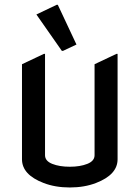

<svg xmlns="http://www.w3.org/2000/svg" viewBox="-20 -785 592 814"><path d="M73.2 -512.7 166 -556.6H170.9V-127Q170.9 -102.5 201.4 -90.3Q231.9 -78.1 275.9 -78.1Q319.8 -78.1 350.3 -90.3Q380.9 -102.5 380.9 -127V-512.7L473.6 -556.6H478.5V-109.9Q478.5 -44.4 387.2 -9.3Q337.9 9.8 275.9 9.8Q213.9 9.8 164.6 -9.3Q73.2 -44.4 73.2 -109.9ZM220.2 -764.6H225.1L304.2 -596.2L247.1 -569.3H242.2L134.3 -723.6Z"/></svg>

Font: Nova Flat
Style: Book
Weight: 400
Version: Version 2.000